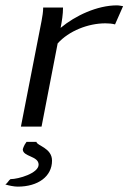

<svg xmlns="http://www.w3.org/2000/svg" viewBox="-49 -472 479 716"><path d="M-29 216C-16 220 4 224 17 224C93 224 145 186 145 127C145 79 87 71 87 57H50C39 71 36 85 36 85C36 113 95 109 95 142C95 174 20 196 -10 196C-17 201 -21 211 -29 216ZM29 0H106L166 -310C208 -357 280 -385 344 -385C356 -385 369 -384 380 -381L410 -449C402 -450 395 -452 387 -452C314 -452 232 -414 177 -368C182 -394 186 -418 186 -444H112C112 -427 109 -411 106 -394Z"/></svg>

Font: KpSans
Style: Italic
Weight: 400
Italic angle: -11°
Version: Version 0.66